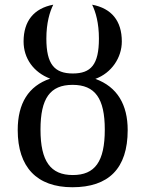

<svg xmlns="http://www.w3.org/2000/svg" viewBox="-20 -785 617 815"><path d="M80.1 -608.9C80.1 -537.1 122.6 -478 192.9 -451.2C101.1 -419.9 55.2 -346.7 55.2 -232.9C55.2 -75.2 136.7 9.8 287.1 9.8C440.9 9.8 522 -69.3 522 -232.9C522 -340.3 478 -416.5 384.8 -450.2C453.6 -475.1 497.1 -540.5 497.1 -608.9C497.1 -696.3 453.6 -749.5 371.1 -765.1C386.2 -734.4 399.9 -687.5 399.9 -621.1C399.9 -510.3 365.7 -473.1 289.1 -473.1C211.4 -473.1 176.8 -512.2 176.8 -621.1C176.8 -687.5 190.9 -734.4 206.1 -765.1C123.5 -749.5 80.1 -695.3 80.1 -608.9ZM151.9 -234.9C151.9 -367.2 192.4 -424.8 288.1 -424.8C383.8 -424.8 424.8 -367.2 424.8 -234.9C424.8 -98.6 382.8 -42 289.1 -42C194.8 -42 151.9 -100.1 151.9 -234.9Z"/></svg>

Font: The Erased English
Style: Regular
Weight: 400
Designer: Monotype Design team + ligartures altered by 180 Amsterdam
Foundry: Monotype Imaging Inc.
Version: Version 1.030;Glyphs 3.1.2 (3151)